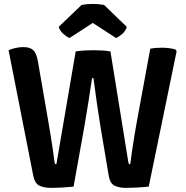

<svg xmlns="http://www.w3.org/2000/svg" viewBox="-20 -924 918 950"><path d="M22.5 -675.5Q38.5 -682.5 57.5 -686.8Q76.5 -691 94.5 -691Q129 -691 145 -675.5Q161 -660 168 -618L219.5 -320.5Q224.5 -291 230.5 -254.5Q236.5 -218 241.5 -183.2Q246.5 -148.5 249.5 -124.5Q250.5 -115.5 252.2 -113.5Q254 -111.5 259 -111.5L354.5 -669.5Q374 -673 397.8 -674.2Q421.5 -675.5 440.5 -675.5Q460.5 -675.5 484.5 -674.2Q508.5 -673 526.5 -669.5L614.5 -124.5Q616 -115 618 -113.2Q620 -111.5 624.5 -111.5Q628 -140.5 633.5 -178Q639 -215.5 645.2 -253.5Q651.5 -291.5 657 -322L723.5 -683Q738 -686 753.8 -687Q769.5 -688 783.5 -688Q799 -688 816.2 -685.8Q833.5 -683.5 847.5 -679.5L854 -671L716 -1Q692.5 2 659.2 3.8Q626 5.5 600 5.5Q569.5 5.5 546.8 -5.2Q524 -16 517.5 -57L477 -298.5Q468 -352.5 458.8 -417.2Q449.5 -482 442.5 -537.5H435.5Q427.5 -482 417.2 -417.8Q407 -353.5 397.5 -298.5L344 -0.5Q320 2 288.8 3.8Q257.5 5.5 231 5.5Q198.5 5.5 175.2 -5.2Q152 -16 144 -57.5ZM495 -899.5 607.5 -791Q601.5 -770.5 584.5 -755.8Q567.5 -741 554 -736L439 -810.5L324 -736Q310.5 -741 293.8 -755.8Q277 -770.5 270.5 -791L383.5 -899.5Q408.5 -904.5 439 -904.5Q469.5 -904.5 495 -899.5Z"/></svg>

Font: Signika SC SemiBold
Style: Regular
Weight: 600
Designer: Anna Giedryś
Foundry: Anna Giedryś
Version: Version 2.000; ttfautohint (v1.8.3) -l 8 -r 50 -G 200 -x 9 -